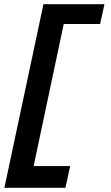

<svg xmlns="http://www.w3.org/2000/svg" viewBox="-20 -672 532 919"><path d="M188 -652H480L459 -557H285L141 123H316L293 227H1Z"/></svg>

Font: GFS Neohellenic Rg
Style: Bold Italic
Weight: 700
Italic angle: -12°
Designer: Designed by Takis Katsoulidis and George D. Matthiopoulos.
Foundry: Designed by Takis Katsoulidis and George D. Matthiopoulos.
Version: Version 1.0